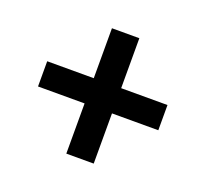

<svg xmlns="http://www.w3.org/2000/svg" viewBox="-96 -693 796 744"><g transform="rotate(20 302.0 -321.5)"><path d="M550 -270H359V-63H246V-270H54V-374H246V-580H359V-374H550Z"/></g></svg>

Font: Work Sans SemiBold
Style: Regular
Weight: 600
Designer: Wei Huang
Foundry: Wei Huang
Version: Version 1.500